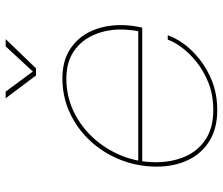

<svg xmlns="http://www.w3.org/2000/svg" viewBox="-74 -704 786 677"><g transform="rotate(-90 318.5 -365.0)"><path d="M82 -256 85.5 -270H554.5L547 -267Q549.5 -277.5 551.5 -298.5Q553.5 -319.5 553.5 -330.5Q553.5 -382.5 534.5 -426.5Q515.5 -470.5 477 -497Q438.5 -523.5 380 -523.5Q318.5 -523.5 265.2 -498.2Q212 -473 171.5 -428.8Q131 -384.5 108.2 -327.8Q85.5 -271 85.5 -208Q85.5 -151.5 105.2 -105.5Q125 -59.5 166 -32.5Q207 -5.5 269.5 -5.5Q322 -5.5 364.8 -22.2Q407.5 -39 439.2 -64.8Q471 -90.5 491 -117.8Q511 -145 517.5 -166H533Q525.5 -141.5 504.5 -111.8Q483.5 -82 449.5 -54.5Q415.5 -27 370 -9.2Q324.5 8.5 268.5 8.5Q204.5 8.5 160 -19.2Q115.5 -47 92.8 -95.2Q70 -143.5 70 -205Q70 -272.5 94 -332.8Q118 -393 160.5 -439Q203 -485 259.5 -511.2Q316 -537.5 381 -537.5Q443 -537.5 484.8 -510Q526.5 -482.5 547.8 -436Q569 -389.5 569 -332Q569 -313 566.8 -294.2Q564.5 -275.5 560 -256ZM311 -737.5H334.5L409.5 -636H400L494 -737.5H519.5L416.5 -630.5H391.5Z"/></g></svg>

Font: Epilogue Thin
Style: Italic
Weight: 250
Italic angle: -12°
Designer: Tyler Finck
Foundry: Etcetera Type Co
Version: Version 2.112